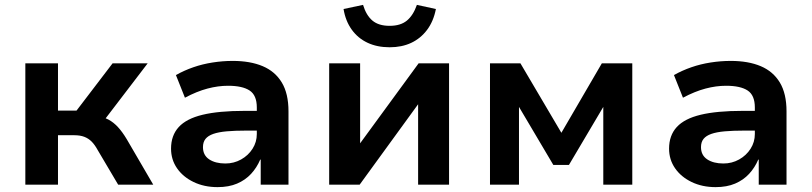

<svg xmlns="http://www.w3.org/2000/svg" viewBox="-20 -758 3331 788"><path d="M84 0V-498H218V-304H294L442 -498H586L395 -248L376 -281Q405 -278 425.5 -267Q446 -256 464 -236.5Q482 -217 500 -187L609 0H465L381 -142Q369 -164 356 -177Q343 -190 326 -196.5Q309 -203 285 -203H218V0Z M873 10Q818 10 774.5 -11Q731 -32 706.5 -67.5Q682 -103 682 -148Q682 -202 713.5 -236.5Q745 -271 811.5 -287Q878 -303 984 -303H1052V-222H990Q944 -222 910.5 -219Q877 -216 855.5 -208.5Q834 -201 823.5 -188Q813 -175 813 -154Q813 -121 838.5 -104Q864 -87 905 -87Q940 -87 969.5 -103.5Q999 -120 1016.5 -147.5Q1034 -175 1034 -208V-317Q1034 -367 1004.5 -386.5Q975 -406 916 -406Q875 -406 831.5 -394.5Q788 -383 739 -357L702 -450Q736 -469 773.5 -482Q811 -495 852.5 -501.5Q894 -508 935 -508Q1007 -508 1058 -486.5Q1109 -465 1136.5 -419.5Q1164 -374 1164 -301V0H1050V-103H1048Q1034 -70 1010.5 -44.5Q987 -19 953 -4.5Q919 10 873 10Z M1331 0V-498H1458V-163H1453L1698 -498H1823V0H1696V-337H1701L1456 0ZM1579 -564Q1528 -564 1488.5 -582.5Q1449 -601 1423.5 -636.5Q1398 -672 1390 -721L1470 -738Q1483 -695 1508.5 -673.5Q1534 -652 1579 -652Q1624 -652 1650 -673.5Q1676 -695 1691 -738L1769 -721Q1759 -670 1732.5 -635Q1706 -600 1667.5 -582Q1629 -564 1579 -564Z M1991 0V-498H2116L2284 -213L2450 -498H2575V0H2456V-326H2460L2315 -81H2251L2106 -326H2110V0Z M2917 10Q2862 10 2818.5 -11Q2775 -32 2750.5 -67.5Q2726 -103 2726 -148Q2726 -202 2757.5 -236.5Q2789 -271 2855.5 -287Q2922 -303 3028 -303H3096V-222H3034Q2988 -222 2954.5 -219Q2921 -216 2899.5 -208.5Q2878 -201 2867.5 -188Q2857 -175 2857 -154Q2857 -121 2882.5 -104Q2908 -87 2949 -87Q2984 -87 3013.5 -103.5Q3043 -120 3060.5 -147.5Q3078 -175 3078 -208V-317Q3078 -367 3048.5 -386.5Q3019 -406 2960 -406Q2919 -406 2875.5 -394.5Q2832 -383 2783 -357L2746 -450Q2780 -469 2817.5 -482Q2855 -495 2896.5 -501.5Q2938 -508 2979 -508Q3051 -508 3102 -486.5Q3153 -465 3180.5 -419.5Q3208 -374 3208 -301V0H3094V-103H3092Q3078 -70 3054.5 -44.5Q3031 -19 2997 -4.5Q2963 10 2917 10Z"/></svg>

Font: Nunito Sans 8pt
Style: Bold
Weight: 700
Version: Version 3.101;gftools[0.9.27]